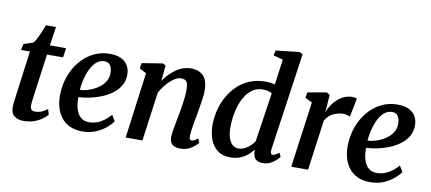

<svg xmlns="http://www.w3.org/2000/svg" viewBox="-73 -1089 3080 1371"><g transform="rotate(10 1467.0 -403.0)"><path d="M188 -181Q185.5 -164.5 184 -151.8Q182.5 -139 181.2 -128.2Q180 -117.5 180 -106Q180 -88.5 188.5 -79.2Q197 -70 214 -70Q243.5 -70 265.8 -80.2Q288 -90.5 304.5 -104.5L316.5 -65Q304 -50 280.8 -32.5Q257.5 -15 223.2 -2.5Q189 10 142.5 10Q105.5 10 79.5 -9.2Q53.5 -28.5 53.5 -75.5Q53.5 -79.5 53.8 -85.8Q54 -92 55.2 -102.2Q56.5 -112.5 58.2 -128.8Q60 -145 63.5 -169L105.5 -486H41L51 -531L117 -552.5Q129.5 -564.5 142 -588.5Q154.5 -612.5 166 -640.2Q177.5 -668 186 -690.5H258.5L238.5 -554H355.5L346 -486H229.5Z M788.5 -100Q775 -79 745.2 -53.2Q715.5 -27.5 672 -8.2Q628.5 11 573 11Q517.5 11 478.8 -8Q440 -27 416.2 -59.2Q392.5 -91.5 381.8 -131.2Q371 -171 371 -212.5Q371.5 -287 394.2 -351.5Q417 -416 457.8 -465Q498.5 -514 553 -541.5Q607.5 -569 671 -569Q722 -569 754.2 -553Q786.5 -537 802.5 -509.2Q818.5 -481.5 819 -447Q820 -399.5 798.5 -363.5Q777 -327.5 741.2 -301.8Q705.5 -276 663 -259.5Q620.5 -243 578.5 -234.8Q536.5 -226.5 503 -226Q502 -192 507.5 -162.5Q513 -133 525.5 -110.2Q538 -87.5 558.2 -74.8Q578.5 -62 607 -62Q640 -62 668.5 -73.2Q697 -84.5 720.5 -102.8Q744 -121 763 -142.5ZM643 -510Q609.5 -510 584.5 -488Q559.5 -466 542.5 -430.5Q525.5 -395 516 -354.8Q506.5 -314.5 504 -278Q527.5 -279 554.5 -286.2Q581.5 -293.5 607.2 -306.5Q633 -319.5 654 -338.5Q675 -357.5 687.5 -382.2Q700 -407 699 -436.5Q698 -473.5 683.5 -491.8Q669 -510 643 -510Z M1066 -442.5Q1084 -469 1105.8 -491.5Q1127.5 -514 1152.2 -531.2Q1177 -548.5 1204.5 -557.8Q1232 -567 1261.5 -567Q1316 -567 1349.5 -535Q1383 -503 1383 -421.5Q1383 -403 1378.8 -372Q1374.5 -341 1368.8 -307.5Q1363 -274 1358.5 -247Q1354 -222 1348.8 -193.8Q1343.5 -165.5 1339.8 -138.5Q1336 -111.5 1335.5 -91Q1335 -73.5 1339.8 -67Q1344.5 -60.5 1351 -60.5Q1360 -60.5 1370.5 -65.8Q1381 -71 1397 -84L1409.5 -54.5Q1405.5 -48 1389 -32.2Q1372.5 -16.5 1345.8 -3.2Q1319 10 1282.5 10Q1251.5 10 1234.2 0.2Q1217 -9.5 1210.5 -25.8Q1204 -42 1204.5 -61.5Q1205 -75 1207.5 -93.5Q1210 -112 1214 -133.2Q1218 -154.5 1222 -176.5Q1226 -198.5 1230 -219Q1233.5 -239.5 1238 -263.8Q1242.5 -288 1246 -313.2Q1249.5 -338.5 1252 -363Q1254.5 -387.5 1254 -409.5Q1254 -439 1248.8 -455.5Q1243.5 -472 1232.2 -478.5Q1221 -485 1203 -485Q1185 -485 1165.2 -474.8Q1145.5 -464.5 1125.8 -446.5Q1106 -428.5 1088 -405Q1070 -381.5 1055.5 -355.5L1007 0H885.5L949 -477.5L898.5 -504L906 -543L1054.5 -567L1077 -556Z M1925 -97Q1923 -79 1926.5 -69.8Q1930 -60.5 1940 -60.5Q1948.5 -60.5 1959 -65.8Q1969.5 -71 1986 -84L1999.5 -55Q1994 -48.5 1978.2 -32.8Q1962.5 -17 1937.5 -3.5Q1912.5 10 1878.5 10Q1845 10 1828 -7Q1811 -24 1809 -57.5L1808.5 -75Q1794 -55 1770.8 -35.2Q1747.5 -15.5 1716 -2.8Q1684.5 10 1645.5 10Q1587.5 10 1551 -18.2Q1514.5 -46.5 1497.5 -93.8Q1480.5 -141 1480.5 -197.5Q1480.5 -249.5 1493.5 -302.2Q1506.5 -355 1532.5 -402.5Q1558.5 -450 1597 -487.2Q1635.5 -524.5 1687.2 -545.8Q1739 -567 1803.5 -567Q1818.5 -567 1835.8 -564.5Q1853 -562 1868.5 -558.5L1894 -742L1823.5 -761L1832 -797.5L2002 -817L2026.5 -804ZM1858 -492Q1844.5 -500.5 1827.2 -504.2Q1810 -508 1792 -508Q1752 -508 1721.8 -489Q1691.5 -470 1670.2 -438Q1649 -406 1635.2 -366.2Q1621.5 -326.5 1615.2 -284.2Q1609 -242 1609 -203Q1609 -160.5 1618.5 -128.8Q1628 -97 1646.5 -79.8Q1665 -62.5 1690.5 -62.5Q1715.5 -62.5 1737.2 -73.5Q1759 -84.5 1776.5 -101.2Q1794 -118 1804.5 -134.5Z M2086 0 2151.5 -476.5 2100 -503 2107.5 -542.5 2244 -566.5 2267 -552.5 2261 -462.5 2257 -423Q2265.5 -448 2281.5 -473.5Q2297.5 -499 2320 -520Q2342.5 -541 2370.2 -553.8Q2398 -566.5 2430 -566.5Q2440.5 -566.5 2449.8 -564.2Q2459 -562 2463 -558.5L2436 -424Q2431.5 -428 2418.5 -432.2Q2405.5 -436.5 2385 -436.5Q2367.5 -436.5 2349.2 -432Q2331 -427.5 2313.8 -418.8Q2296.5 -410 2282.2 -396.5Q2268 -383 2258 -365L2208 0Z M2874.5 -100Q2861 -79 2831.2 -53.2Q2801.5 -27.5 2758 -8.2Q2714.5 11 2659 11Q2603.5 11 2564.8 -8Q2526 -27 2502.2 -59.2Q2478.5 -91.5 2467.8 -131.2Q2457 -171 2457 -212.5Q2457.5 -287 2480.2 -351.5Q2503 -416 2543.8 -465Q2584.5 -514 2639 -541.5Q2693.5 -569 2757 -569Q2808 -569 2840.2 -553Q2872.5 -537 2888.5 -509.2Q2904.5 -481.5 2905 -447Q2906 -399.5 2884.5 -363.5Q2863 -327.5 2827.2 -301.8Q2791.5 -276 2749 -259.5Q2706.5 -243 2664.5 -234.8Q2622.5 -226.5 2589 -226Q2588 -192 2593.5 -162.5Q2599 -133 2611.5 -110.2Q2624 -87.5 2644.2 -74.8Q2664.5 -62 2693 -62Q2726 -62 2754.5 -73.2Q2783 -84.5 2806.5 -102.8Q2830 -121 2849 -142.5ZM2729 -510Q2695.5 -510 2670.5 -488Q2645.5 -466 2628.5 -430.5Q2611.5 -395 2602 -354.8Q2592.5 -314.5 2590 -278Q2613.5 -279 2640.5 -286.2Q2667.5 -293.5 2693.2 -306.5Q2719 -319.5 2740 -338.5Q2761 -357.5 2773.5 -382.2Q2786 -407 2785 -436.5Q2784 -473.5 2769.5 -491.8Q2755 -510 2729 -510Z"/></g></svg>

Font: Merriweather 20pt SemiBold
Style: Italic
Weight: 600
Italic angle: -7.8°
Version: Version 2.101